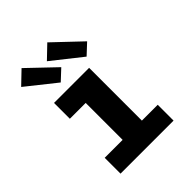

<svg xmlns="http://www.w3.org/2000/svg" viewBox="-214 -902 1029 1029"><g transform="rotate(-45 300.0 -387.5)"><path d="M99 0V-120H235V-400H115V-520H381V-120H501V0ZM414 -572 246 -705 319 -775 474 -628ZM218 -572 51 -705 124 -775 278 -628Z"/></g></svg>

Font: Iosevka SS04 Heavy Extended
Style: Regular
Weight: 900
Width: 7
Monospace: yes
Designer: Belleve Invis
Foundry: Belleve Invis
Version: Version 19.0.0; ttfautohint (v1.8.4)